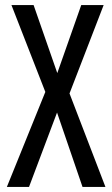

<svg xmlns="http://www.w3.org/2000/svg" viewBox="-20 -734 440 754"><path d="M394 0 253 -367 387 -714H299L205 -447L112 -714H25L158 -373L7 0H94L204 -292L304 0Z"/></svg>

Font: Noto Sans UI Condensed
Style: Regular
Weight: 400
Width: 3
Designer: Monotype Design Team
Foundry: Monotype Imaging Inc.
Version: Version 1.901